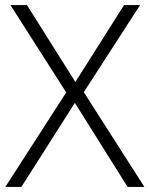

<svg xmlns="http://www.w3.org/2000/svg" viewBox="-20 -734 588 754"><path d="M547 0 309 -372 530 -714H467L276 -412L86 -714H21L240 -371L1 0H64L274 -330L481 0Z"/></svg>

Font: Noto Sans Devanagari UI Light
Style: Regular
Weight: 300
Designer: Jelle Bosma - Monotype Design Team
Foundry: Monotype Imaging Inc.
Version: Version 2.004